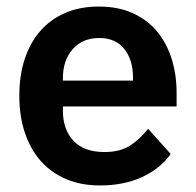

<svg xmlns="http://www.w3.org/2000/svg" viewBox="-20 -554 598 586"><path d="M285 12Q227 12 181.5 -7.5Q136 -27 104.5 -62.5Q73 -98 56 -148.5Q39 -199 39 -262Q39 -324 55.5 -374Q72 -424 103 -459.5Q134 -495 179 -514.5Q224 -534 281 -534Q342 -534 387 -513Q432 -492 461 -456Q490 -420 504.5 -372.5Q519 -325 519 -271V-229H172V-216Q172 -159 204 -124.5Q236 -90 299 -90Q347 -90 377.5 -110Q408 -130 432 -161L501 -84Q469 -39 413.5 -13.5Q358 12 285 12ZM283 -438Q232 -438 202 -404Q172 -370 172 -316V-308H386V-317Q386 -371 359.5 -404.5Q333 -438 283 -438Z"/></svg>

Font: IBM Plex Sans SmBld
Style: Regular
Weight: 600
Designer: Mike Abbink, Paul van der Laan, Pieter van Rosmalen
Foundry: Bold Monday
Version: Version 3.005